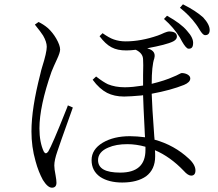

<svg xmlns="http://www.w3.org/2000/svg" viewBox="-20 -829 1012 891"><path d="M221 42C235 42 242 34 242 19C242 12 241 1 238 -15C234 -35 232 -50 232 -61C232 -78 237 -100 246 -126C253 -147 273 -205 307 -299C312 -314 316 -324 318 -330L295 -340C294 -336 291 -329 287 -319C243 -208 215 -144 204 -126C196 -115 189 -115 183 -126C170 -154 163 -190 163 -233C163 -302 182 -390 219 -496C226 -513 234 -532 244 -553C254 -574 259 -590 259 -599C259 -612 253 -629 241 -650C230 -669 217 -685 203 -698C188 -711 173 -720 159 -727L142 -715L144 -712C161 -691 173 -675 180 -664C191 -645 197 -627 197 -612C197 -595 190 -563 175 -516C173 -509 172 -505 171 -502C170 -499 169 -493 167 -485C140 -380 126 -292 126 -219C126 -172 132 -126 145 -81C154 -47 166 -18 179 6C194 30 208 42 221 42ZM547 18C594 18 631 8 658 -11C686 -32 700 -63 700 -103C700 -115 700 -125 699 -132C746 -112 791 -80 833 -36C846 -21 858 -14 867 -14C880 -14 887 -22 887 -38C887 -55 877 -74 856 -93C812 -134 759 -164 697 -181C697 -184 697 -189 696 -195C689 -290 685 -356 684 -394C744 -405 794 -419 834 -435C853 -443 863 -453 863 -465C863 -473 858 -479 849 -484C841 -488 832 -490 823 -490C821 -490 817 -488 811 -485C802 -480 793 -476 785 -473C759 -461 725 -450 684 -440C684 -496 688 -535 696 -558C705 -590 680 -600 663 -605C722 -616 762 -626 784 -637C795 -643 801 -650 801 -659C801 -675 789 -683 764 -683C760 -683 753 -681 743 -677C732 -672 721 -667 712 -664C660 -646 610 -637 563 -637C543 -637 525 -640 508 -646C493 -651 476 -661 456 -675L442 -661C479 -612 511 -595 566 -595C579 -595 594 -596 610 -598C633 -587 644 -572 644 -552C645 -542 645 -518 644 -481C644 -459 644 -443 644 -432C612 -427 584 -424 559 -424C529 -424 503 -429 481 -438C468 -444 449 -456 426 -474L410 -459C431 -430 454 -410 477 -398C499 -387 525 -381 556 -381C575 -381 602 -383 637 -386C640 -387 643 -387 644 -387C645 -356 647 -304 651 -230C652 -213 652 -200 653 -192C628 -195 605 -197 583 -197C533 -197 491 -187 457 -167C422 -146 405 -119 405 -86C405 -53 418 -27 445 -8C471 9 505 18 547 18ZM538 -28C469 -28 435 -47 435 -86C435 -111 451 -131 482 -144C507 -155 536 -160 571 -160C598 -160 626 -156 655 -148V-133C655 -63 616 -28 538 -28ZM876 -625C878 -643 869 -663 848 -686C829 -709 798 -732 755 -756L741 -741C772 -714 796 -685 814 -656C817 -651 820 -645 825 -636C837 -615 847 -604 854 -603C868 -602 875 -609 876 -625ZM953 -687C954 -705 944 -725 923 -748C902 -767 871 -788 829 -809L815 -793C844 -770 869 -745 890 -716C895 -710 900 -701 907 -690C916 -675 924 -667 930 -666C944 -665 952 -672 953 -687Z"/></svg>

Font: AllPunType Light
Style: Regular
Weight: 300
Version: 1.0